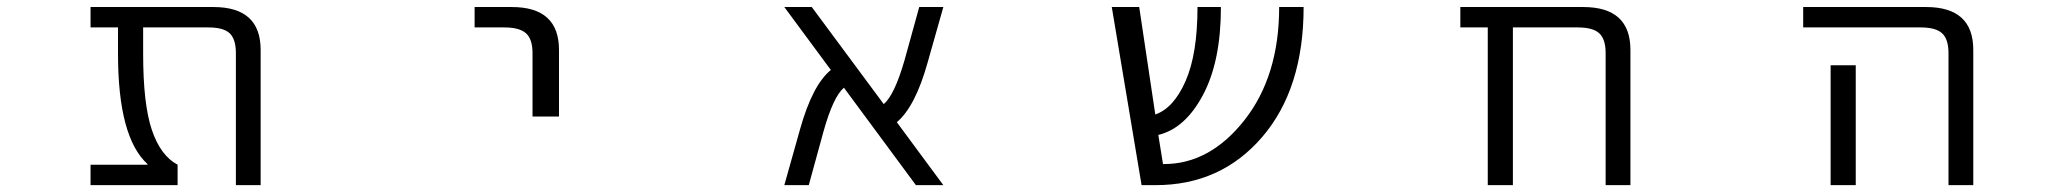

<svg xmlns="http://www.w3.org/2000/svg" viewBox="-20 -540 6040 560"><path d="M740.2 0H668V-384.8Q668 -425.8 649.9 -442.9Q631.8 -460 587.9 -460H397.5V-382.8Q397.5 -236.3 422.9 -161.1Q448.2 -85.9 498 -59.6V0H244.1V-59.6H410.2V-61.5Q324.2 -139.6 324.2 -382.8V-460H244.1V-519.5H602.5Q740.2 -519.5 740.2 -394.5Z M1364.3 -460V-519.5H1472.7Q1610.4 -519.5 1610.4 -394.5V-200.2H1533.2V-384.8Q1533.2 -425.8 1514.2 -442.9Q1495.1 -460 1451.2 -460Z M2731.4 0H2651.4L2441.4 -284.2Q2410.2 -257.8 2381.8 -156.2L2338.9 0H2267.6L2313.5 -163.1Q2349.6 -292 2403.3 -335.9L2267.6 -519.5H2347.7L2557.6 -236.3Q2588.9 -262.7 2618.2 -364.3L2661.1 -519.5H2731.4L2685.5 -357.4Q2649.4 -228.5 2595.7 -183.6Z M3782.2 -519.5Q3782.2 -281.2 3661.6 -140.6Q3541 0 3350.6 0H3309.6L3222.7 -519.5H3302.7L3349.6 -206.1Q3403.3 -224.6 3438 -303.7Q3472.7 -382.8 3472.7 -519.5H3541Q3541 -361.3 3488.8 -263.2Q3436.5 -165 3358.4 -146.5L3372.1 -61.5H3375Q3508.8 -61.5 3609.9 -189.9Q3710.9 -318.4 3710.9 -519.5Z M4663.1 -384.8Q4663.1 -425.8 4644.5 -442.9Q4626 -460 4582 -460H4392.6V0H4319.3V-460H4239.3V-519.5H4597.7Q4735.4 -519.5 4735.4 -394.5V0H4663.1Z M5392.6 -349.6V-73.2V0H5319.3V-73.2V-349.6ZM5239.3 -460V-519.5H5597.7Q5735.4 -519.5 5735.4 -394.5V0H5663.1V-384.8Q5663.1 -425.8 5644.5 -442.9Q5626 -460 5582 -460Z"/></svg>

Font: Gen Shin Gothic Monospace Normal
Style: Regular
Weight: 350
Designer: [Source Han Sans]
Ryoko NISHIZUKA  (kana & ideographs); Paul D. Hunt (Latin, Greek & Cyrillic); Wenlong ZHANG  (bopomofo
Version: Version 1.002.20150607